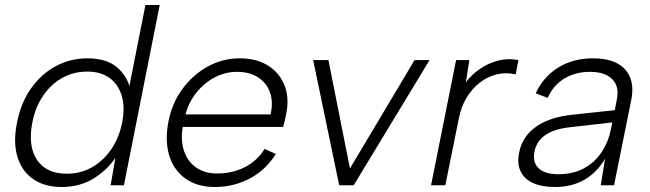

<svg xmlns="http://www.w3.org/2000/svg" viewBox="-20 -740 2595 767"><path d="M500 -384 494 -382 561 -720H618L475 0H422L441 -110Q409 -61 354 -27Q299 7 227 7Q158 7 112.5 -24.5Q67 -56 49.5 -114Q32 -172 48 -250Q63 -328 103 -385.5Q143 -443 201.5 -475Q260 -507 329 -507Q405 -507 447 -471.5Q489 -436 500 -384ZM109 -250Q91 -156 128 -101Q165 -46 248 -46Q301 -46 346 -71Q391 -96 423 -141.5Q455 -187 468 -250Q480 -313 466 -358.5Q452 -404 417 -429Q382 -454 329 -454Q274 -454 229 -429Q184 -404 152.5 -358Q121 -312 109 -250Z M838 7Q768 7 721 -26.5Q674 -60 656 -119Q638 -178 653 -255Q667 -328 709 -385Q751 -442 810.5 -474.5Q870 -507 938 -507Q1005 -507 1051.5 -477.5Q1098 -448 1117.5 -396.5Q1137 -345 1122 -279Q1120 -269 1117.5 -257.5Q1115 -246 1111 -233H710Q701 -178 715.5 -136Q730 -94 764 -70.5Q798 -47 847 -47Q909 -47 958.5 -72.5Q1008 -98 1037 -145L1082 -125Q1042 -61 978 -27Q914 7 838 7ZM1061 -283Q1072 -333 1058.5 -371Q1045 -409 1011 -431Q977 -453 926 -453Q880 -453 838 -431Q796 -409 765 -370.5Q734 -332 721 -283Z M1292 -500 1378 -67 1636 -500H1696L1393 0H1335L1231 -500Z M1802 -500H1855L1841 -411Q1864 -442 1897.5 -465Q1931 -488 1970.5 -498Q2010 -508 2051 -500L2040 -443Q1999 -452 1962.5 -442.5Q1926 -433 1895.5 -409Q1865 -385 1843.5 -349Q1822 -313 1813 -267L1759 0H1702Z M2380 0 2397 -106Q2366 -52 2315.5 -22.5Q2265 7 2197 7Q2143 7 2108 -9.5Q2073 -26 2059 -57Q2045 -88 2054 -131Q2066 -194 2121 -233.5Q2176 -273 2270 -282L2436 -300L2444 -342Q2455 -394 2426 -423.5Q2397 -453 2337 -453Q2278 -453 2234 -426Q2190 -399 2168 -349L2120 -367Q2151 -434 2210.5 -470.5Q2270 -507 2349 -507Q2437 -507 2477 -463Q2517 -419 2502 -342L2433 0ZM2426 -251 2259 -232Q2194 -225 2158.5 -200.5Q2123 -176 2115 -134Q2107 -92 2131.5 -68Q2156 -44 2211 -44Q2269 -44 2312.5 -67.5Q2356 -91 2383.5 -132.5Q2411 -174 2421 -226Z"/></svg>

Font: Albert Sans Light
Style: Italic
Weight: 300
Italic angle: -11.25°
Designer: Andreas Rasmussen
Foundry: a.Foundry
Version: Version 1.025